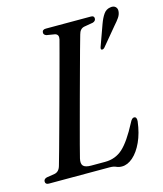

<svg xmlns="http://www.w3.org/2000/svg" viewBox="-114 -801 757 893"><g transform="rotate(-15 264.5 -354.0)"><path d="M304.5 0H13.5Q-3.5 0 -3.5 -14Q-3.5 -26.5 11.5 -30.5L49.5 -36.5Q72.5 -40.5 80 -69Q87 -92.5 99.2 -137Q111.5 -181.5 127 -238Q142.5 -294.5 159 -354.8Q175.5 -415 190.5 -471Q205.5 -527 217.2 -570.2Q229 -613.5 234.5 -635.5Q239.5 -658.5 220.5 -663.5L181 -670Q168 -674.5 168 -684.5Q168 -700 186 -700H403.5Q418.5 -700 418.5 -687Q418.5 -674.5 404 -670L360.5 -662.5Q340 -658 333.5 -632Q326.5 -608 314.2 -563.5Q302 -519 286.8 -463.2Q271.5 -407.5 255.5 -348.2Q239.5 -289 224.8 -234.2Q210 -179.5 199 -137.8Q188 -96 183 -75.5Q177.5 -51 187.2 -40.5Q197 -30 225 -30H292Q342 -30 377.5 -62.2Q413 -94.5 455 -175Q464.5 -195 475 -195Q489 -195 487 -173Q480 -117 461 -75.8Q442 -34.5 416 -11.8Q390 11 362.5 11Q347.5 11 336 5.5Q324.5 0 304.5 0ZM446.5 -653Q456.5 -680.5 468.5 -697.5Q480.5 -714.5 499.5 -717.5Q516.5 -721 525.8 -712.5Q535 -704 533.5 -690.5Q532.5 -675.5 522.8 -661.2Q513 -647 498.5 -631L426 -544Q418.5 -536 411.5 -538.5Q406 -541 410.5 -553Z"/></g></svg>

Font: Fraunces 144pt Soft
Style: Italic
Weight: 400
Italic angle: -16°
Version: Version 1.000;[b76b70a41]